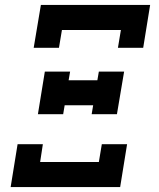

<svg xmlns="http://www.w3.org/2000/svg" viewBox="-20 -755 640 775"><path d="M218 -562H116L145 -735H586L558 -562H456L468 -634H230ZM133 -294 161 -466H263L257 -431H373L379 -466H481L452 -294H350L356 -330H241L235 -294ZM23 0 51 -173H153L142 -101H379L391 -173H493L465 0Z"/></svg>

Font: Iosevka Curly Slab Extended
Style: Bold Italic
Weight: 700
Width: 7
Italic angle: -9°
Monospace: yes
Designer: Belleve Invis
Foundry: Belleve Invis
Version: Version 11.0.0; ttfautohint (v1.8.3)